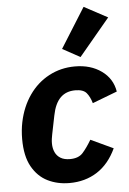

<svg xmlns="http://www.w3.org/2000/svg" viewBox="-57 -857 612 911"><g transform="rotate(-5 249.0 -401.5)"><path d="M237 12Q180 12 133.5 -11Q87 -34 59 -84Q31 -134 31 -215Q31 -236 33 -256.5Q35 -277 39 -296Q54 -368 92 -422.5Q130 -477 186.5 -507Q243 -537 310 -537Q385 -537 436.5 -500Q488 -463 498 -401L380 -356Q371 -387 355.5 -405.5Q340 -424 302 -424Q258 -424 231 -397Q204 -370 193 -314L175 -225Q173 -215 171.5 -204.5Q170 -194 170 -183Q170 -159 178.5 -140.5Q187 -122 204.5 -111.5Q222 -101 249 -101Q290 -101 310.5 -124Q331 -147 353 -184L460 -134Q426 -61 369 -24.5Q312 12 237 12ZM488 -755 341 -579 257 -625 376 -815Z"/></g></svg>

Font: IBM Plex Sans
Style: Italic
Weight: 400
Italic angle: -11.31°
Designer: Mike Abbink, Paul van der Laan, Pieter van Rosmalen
Foundry: Bold Monday
Version: Version 3.201